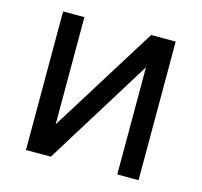

<svg xmlns="http://www.w3.org/2000/svg" viewBox="-85 -637 767 730"><g transform="rotate(15 298.5 -272.5)"><path d="M423.3 -545.5H519.9V0H436.1V-421.9L174.7 0H76.7V-545.5H160.5V-123.6Z"/></g></svg>

Font: Fast_Sans
Style: Regular
Weight: 400
Designer: Rasmus Andersson
Foundry: rsms
Version: Version 3.018;git-588b23468